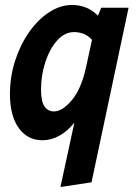

<svg xmlns="http://www.w3.org/2000/svg" viewBox="-20 -553 551 772"><path d="M20 -175Q20 -244 40.5 -308Q61 -372 96.5 -423Q132 -474 177 -503.5Q222 -533 270 -533Q331 -533 374 -490L387 -522H497L348 180L223 199L279 -60Q252 -26 219 -7.5Q186 11 151 11Q91 11 55.5 -38Q20 -87 20 -175ZM145 -193Q145 -145 159 -125Q173 -105 197 -105Q231 -105 269 -150.5Q307 -196 326 -283L350 -393Q333 -411 315 -417.5Q297 -424 278 -424Q240 -424 210 -390.5Q180 -357 162.5 -304Q145 -251 145 -193Z"/></svg>

Font: Radio Canada Condensed SemiBold
Style: Italic
Weight: 600
Width: 3
Italic angle: -12°
Designer: Charles Daoud, Etienne Aubert Bonn, Alexandre Saumier Demers, Jacques Le Bailly
Foundry: Radio-Canada
Version: Version 2.104; ttfautohint (v1.8.4.7-5d5b);gftools[0.9.28.de